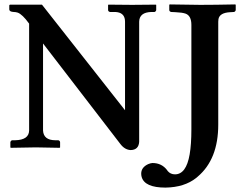

<svg xmlns="http://www.w3.org/2000/svg" viewBox="-20 -667 1122 869"><path d="M772 122.1Q822.8 122.1 838.4 31.7Q846.2 -14.2 846.2 -81.1V-554.2Q846.2 -596.2 819.3 -605.5Q805.2 -610.4 774.9 -611.8L754.9 -612.8Q747.1 -614.3 746.1 -621.1V-645L748 -647Q842.3 -645 886.2 -645Q951.7 -645 1044.9 -647L1046.9 -645V-621.1Q1044.9 -614.3 1039.1 -612.8L1022 -611.8Q974.1 -609.4 968.8 -580.6Q967.8 -574.7 967.8 -568.8V-103Q967.8 53.7 875 132.3Q871.1 135.7 868.2 138.2Q814.9 180.7 729 182.1Q634.8 182.1 621.1 133.8Q619.1 126.5 619.1 119.1Q619.1 90.3 650.9 75.7Q661.6 71.3 669.9 70.8Q711.9 70.8 736.3 103Q738.3 105.5 738.8 106.9Q751.5 122.1 772 122.1ZM545.9 -568.8Q545.9 -606 511.2 -611.8Q502.4 -613.3 492.2 -612.8H478Q470.2 -614.3 469.2 -621.1V-645L471.2 -646Q472.2 -646 578.1 -645L685.1 -646L687 -645V-621.1Q685.1 -614.3 679.2 -612.8H665Q610.8 -611.3 609.9 -568.8V-24.9Q607.4 11.2 571.8 12.2Q544.9 11.2 524.9 -15.1L174.8 -470.2V-76.2Q177.2 -32.7 230 -32.2H244.1Q251.5 -30.3 252 -22.9V0L250 2Q249 2 142.1 0L28.8 2L26.9 0V-22.9Q28.3 -30.8 35.2 -32.2H48.8Q110.8 -33.7 111.8 -76.2V-560.1Q81.5 -602.1 60.1 -609.9Q50.8 -612.8 42 -612.8Q22.5 -613.8 22 -624V-643.1L24.9 -646H169.9L545.9 -168Z"/></svg>

Font: Linux Libertine O
Style: Semibold
Weight: 700
Designer: Philipp H. Poll
Foundry: Philipp H. Poll
Version: Version 5.0.0